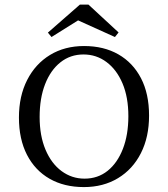

<svg xmlns="http://www.w3.org/2000/svg" viewBox="-20 -776 707 808"><path d="M333.1 11.3Q250 11.3 188.7 -23.8Q127.4 -58.9 93.5 -124.6Q59.7 -190.3 59.7 -281.5Q59.7 -371.8 94.4 -439.5Q129 -507.3 190.7 -544.8Q252.4 -582.3 333.9 -582.3Q416.9 -582.3 478.2 -547.2Q539.5 -512.1 573.4 -446.8Q607.3 -381.5 607.3 -289.5Q607.3 -199.2 573 -131.5Q538.7 -63.7 476.6 -26.2Q414.5 11.3 333.1 11.3ZM335.5 -24.2Q391.9 -24.2 433.1 -57.3Q474.2 -90.3 497.2 -149.6Q520.2 -208.9 520.2 -287.1Q520.2 -366.9 495.6 -425Q471 -483.1 428.2 -514.9Q385.5 -546.8 331.5 -546.8Q275.8 -546.8 234.3 -513.7Q192.7 -480.6 169.8 -421.8Q146.8 -362.9 146.8 -283.9Q146.8 -204.8 171.4 -146.4Q196 -87.9 239.1 -56Q282.3 -24.2 335.5 -24.2ZM196.8 -620.2 181.5 -638.7 316.1 -756.5H352.4L479 -639.5L463.7 -620.2L278.2 -704L337.1 -708.1Z"/></svg>

Font: Playfair 9pt
Style: Regular
Weight: 400
Designer: Claus Eggers Sørensen
Foundry: Claus Eggers Sørensen
Version: Version 2.203